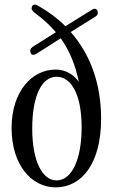

<svg xmlns="http://www.w3.org/2000/svg" viewBox="-20 -807 491 828"><path d="M220 1C332 1 416 -101 416 -295C416 -437 375 -566 285 -669L391 -735C402 -742 404 -751 400 -761C396 -770 387 -772 375 -764L262 -694C228 -728 189 -757 143 -783C131 -790 122 -788 118 -779C114 -769 117 -762 127 -754C162 -728 194 -700 221 -668L121 -605C111 -598 108 -589 112 -579C116 -569 126 -568 137 -575L242 -642C280 -588 305 -527 320 -454C296 -488 260 -507 220 -507C117 -507 30 -412 30 -255C30 -93 118 1 220 1ZM119 -252C119 -400 163 -476 224 -476C284 -476 332 -406 332 -258C332 -118 289 -29 224 -29C163 -29 119 -111 119 -252Z"/></svg>

Font: 寒蝉锦书宋 CompactLight
Style: Bold
Weight: 400
Width: 4
Designer: 寒蝉锦书宋{Warren} 思源宋体{Ryoko NISHIZUKA 西塚涼子 (kana & ideographs); Frank Grießhammer (Latin, Greek & Cyrillic); Wenlong ZHANG 
Foundry: Adobe & ChillType
Version: Version 2.000;Glyphs 3.1.1 (3135)